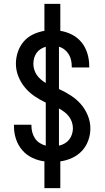

<svg xmlns="http://www.w3.org/2000/svg" viewBox="-20 -863 540 990"><path d="M209 107V-31Q176 -35 146 -49.5Q116 -64 94.5 -89Q73 -114 62.5 -146Q52 -178 52 -211V-220H142V-215Q142 -197 146.5 -180.5Q151 -164 160.5 -149.5Q170 -135 185 -125.5Q200 -116 216 -112V-334Q186 -348 158 -367Q130 -386 108.5 -412Q87 -438 74.5 -469.5Q62 -501 62 -535Q62 -565 72 -595Q82 -625 102 -648.5Q122 -672 150.5 -685.5Q179 -699 209 -704V-843H291V-704Q323 -699 352 -684Q381 -669 401 -644Q421 -619 430.5 -587.5Q440 -556 440 -524V-515H350V-520Q350 -537 346.5 -553Q343 -569 334.5 -583Q326 -597 312.5 -607.5Q299 -618 284 -622V-404Q315 -390 344.5 -371Q374 -352 396.5 -326.5Q419 -301 432.5 -268Q446 -235 446 -201Q446 -169 435 -138.5Q424 -108 402.5 -85Q381 -62 351.5 -48.5Q322 -35 291 -31V107ZM216 -435V-622Q202 -618 189.5 -610Q177 -602 168.5 -590Q160 -578 156 -563.5Q152 -549 152 -534Q152 -519 156.5 -504Q161 -489 170 -476Q179 -463 191 -453Q203 -443 216 -435ZM284 -112Q299 -115 313 -123Q327 -131 336.5 -143Q346 -155 351 -170.5Q356 -186 356 -201Q356 -218 350.5 -234Q345 -250 335 -263Q325 -276 311.5 -286Q298 -296 284 -304Z"/></svg>

Font: Iosevka Term Curly Medium
Style: Regular
Weight: 500
Designer: Belleve Invis
Foundry: Belleve Invis
Version: Version 32.3.0